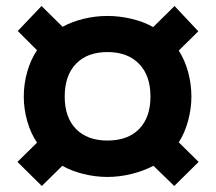

<svg xmlns="http://www.w3.org/2000/svg" viewBox="-20 -660 718 638"><path d="M38 -122 103 -186Q82 -217 70.5 -257.5Q59 -298 59 -339Q59 -381 70.5 -421.5Q82 -462 103 -493L39 -557L118 -640L188 -571Q219 -588 258 -597.5Q297 -607 337 -607Q377 -607 417 -597.5Q457 -588 489 -570L560 -640L639 -556L574 -492Q594 -461 605 -421Q616 -381 616 -339Q616 -299 605 -258.5Q594 -218 574 -187L640 -122L559 -42L490 -109Q457 -92 417 -82Q377 -72 337 -72Q297 -72 257 -82Q217 -92 187 -109L119 -42ZM480 -339Q480 -409 442 -448Q404 -487 337 -487Q270 -487 232.5 -448Q195 -409 195 -339Q195 -270 232.5 -231.5Q270 -193 337 -193Q405 -193 442.5 -231.5Q480 -270 480 -339Z"/></svg>

Font: Stavian Bold
Style: Bold
Weight: 700
Version: Version 1.000; ttfautohint (v1.6)